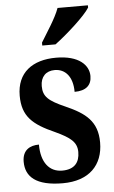

<svg xmlns="http://www.w3.org/2000/svg" viewBox="-55 -803 504 851"><g transform="rotate(-5 197.5 -378.0)"><path d="M152 -619V-606H211C265 -646 348 -721 369 -756V-766H234C218 -721 179 -664 152 -619ZM190 10C307 10 370 -55 370 -156C370 -250 318 -289 232 -327C157 -360 134 -380 134 -427C134 -468 158 -493 197 -493C244 -493 277 -457 277 -389C328 -389 353 -412 353 -453C353 -501 310 -547 208 -547C103 -547 33 -496 33 -393C33 -301 78 -262 175 -219C242 -188 270 -166 270 -122C270 -76 247 -46 192 -46C135 -46 99 -90 99 -170C59 -170 25 -152 25 -100C25 -33 71 10 190 10Z"/></g></svg>

Font: Noto Serif Myanmar ExtraCondensed
Style: Bold
Weight: 700
Width: 2
Designer: Ben Mitchell and the Monotype Design Team
Foundry: Monotype Imaging Inc.
Version: Version 2.106